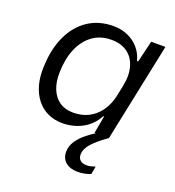

<svg xmlns="http://www.w3.org/2000/svg" viewBox="-135 -641 876 960"><g transform="rotate(20 303.0 -161.0)"><path d="M230.1 10Q186.4 10 151.6 -6.6Q116.7 -23.1 92.5 -54Q68.3 -84.9 56.4 -127.4Q44.6 -169.9 46.9 -222.4Q49.7 -317.6 82.2 -387.7Q114.7 -457.9 172 -495.9Q229.3 -534 306 -534Q348.9 -534 383.6 -518.4Q418.3 -502.9 442 -475.1Q465.7 -447.4 475.4 -409.9H481.4L509.1 -524.7H584.7L475.3 0H398.6L415.4 -92.4L411 -92.7Q383.4 -41.3 335.1 -15.6Q286.9 10 230.1 10ZM262.6 -58Q310.1 -58 346.2 -77.1Q382.3 -96.3 406.7 -131.6Q431.1 -167 440.7 -213.1L451.9 -267Q464.6 -326.1 452.2 -371.1Q439.9 -416 406.1 -441Q372.3 -466 319.9 -466Q262 -466 220.3 -435.6Q178.6 -405.3 155.7 -351.5Q132.9 -297.7 131.1 -226.7Q129.4 -175.6 144.6 -137.4Q159.7 -99.3 189.7 -78.6Q219.7 -58 262.6 -58ZM385.7 212.4Q345.1 212.4 321.3 192.6Q297.4 172.7 297.4 138.1Q297.4 107.7 314.7 81.1Q332 54.4 362.8 30.1Q393.6 5.7 432.4 -16.7H469L475.3 0Q422.6 37.1 396.4 66.6Q370.1 96.1 370.1 126Q370.1 145.3 382.3 155.8Q394.4 166.3 416.7 166.3Q428.4 166.3 440 163.4Q451.6 160.6 461.6 156.6L454 198.9Q440.6 205 422.4 208.7Q404.3 212.4 385.7 212.4Z"/></g></svg>

Font: Mona Sans
Style: Italic
Weight: 200
Italic angle: -11.6951°
Designer: Deni Anggara
Foundry: GitHub
Version: Version 2.000